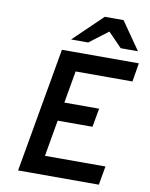

<svg xmlns="http://www.w3.org/2000/svg" viewBox="-98 -992 831 1063"><g transform="rotate(10 317.0 -460.5)"><path d="M78.5 0 201.5 -700H634L616.5 -595H297L265.5 -414.5H461L442 -309.5H246.5L211 -105.5H551L532.5 0ZM241.5 -765 403.5 -921H509L617.5 -765H520.5L443 -845L337.5 -765Z"/></g></svg>

Font: Overpass SemiBold
Style: Italic
Weight: 600
Italic angle: -10°
Designer: Delve Withrington, Dave Bailey, Thomas Jockin
Foundry: Delve Fonts LLC
Version: Version 4.000